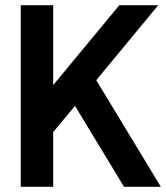

<svg xmlns="http://www.w3.org/2000/svg" viewBox="-20 -720 640 740"><path d="M185 -700H60V0H185V-211L269 -312L458 0H600L351 -411L590 -700H440L185 -392Z"/></svg>

Font: CommitMonoV143 ExtLt
Style: Regular
Weight: 200
Monospace: yes
Designer: Eigil Nikolajsen
Foundry: Eigil Nikolajsen
Version: Version 1.143